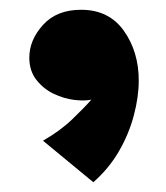

<svg xmlns="http://www.w3.org/2000/svg" viewBox="-20 -162 339 393"><path d="M146 -142Q203 -142 233.5 -99Q264 -56 264 3Q264 36 254 74Q244 112 223.5 147.5Q203 183 171 211L68 126Q103 106 127.5 82.5Q152 59 167 42Q153 45 132 42.5Q111 40 90 30Q69 20 54.5 1.5Q40 -17 40 -44Q40 -80 68 -111Q96 -142 146 -142Z"/></svg>

Font: Marhey Light
Style: Regular
Weight: 300
Designer: Nur Syamsi & Bustanul Arifin
Foundry: Namelatype
Version: Version 1.000